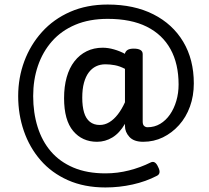

<svg xmlns="http://www.w3.org/2000/svg" viewBox="-20 -678 918 845"><path d="M262 -246Q262 -297 273.5 -338Q285 -379 307.5 -408Q330 -437 361.5 -452.5Q393 -468 432 -468Q456 -468 482 -460.5Q508 -453 530 -441V-443Q533 -453 542 -458.5Q551 -464 569 -464Q588 -464 598 -458Q608 -452 608 -440V-143Q608 -129 614.5 -123.5Q621 -118 629 -118Q660 -118 685 -133Q710 -148 728 -174Q746 -200 756 -234Q766 -268 766 -306Q766 -397 730.5 -461.5Q695 -526 626 -560.5Q557 -595 454 -595Q373 -595 311.5 -569Q250 -543 209 -496.5Q168 -450 147 -388.5Q126 -327 126 -255Q126 -182 145.5 -119.5Q165 -57 204 -11.5Q243 34 303 59.5Q363 85 444 85Q497 85 548 72Q599 59 643 37Q663 27 676 57Q691 86 670 96Q622 121 563.5 134Q505 147 444 147Q351 147 279 115Q207 83 158.5 27Q110 -29 85 -101.5Q60 -174 60 -255Q60 -336 87 -408.5Q114 -481 165 -537.5Q216 -594 289 -626Q362 -658 454 -658Q570 -658 655 -615Q740 -572 786.5 -494Q833 -416 833 -311Q833 -256 816 -209Q799 -162 768 -127.5Q737 -93 697 -73.5Q657 -54 610 -54Q569 -54 549.5 -75.5Q530 -97 530 -123Q530 -125 530 -128Q530 -131 530 -133Q506 -92 474.5 -73Q443 -54 407 -54Q342 -54 302 -101.5Q262 -149 262 -246ZM342 -248Q342 -210 350 -183Q358 -156 375.5 -142Q393 -128 419 -128Q441 -128 461 -140Q481 -152 498.5 -174.5Q516 -197 530 -228V-375Q507 -387 485.5 -391Q464 -395 444 -395Q421 -395 402.5 -386Q384 -377 370.5 -359Q357 -341 349.5 -313.5Q342 -286 342 -248Z"/></svg>

Font: Playwrite IT Moderna
Style: Regular
Weight: 400
Designer: Veronika Burian, José Scaglione
Foundry: TypeTogether
Version: Version 1.002